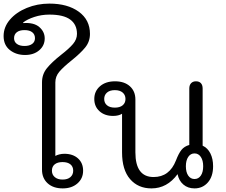

<svg xmlns="http://www.w3.org/2000/svg" viewBox="-105 -1035 1251 1065"><path d="M128 -94V-578Q128 -623 155 -656.5Q182 -690 234 -731Q278 -765 300 -791Q322 -817 322 -847Q322 -899 284.5 -926.5Q247 -954 169 -954Q125 -954 85.5 -941Q46 -928 23 -910L24 -907Q83 -911 113 -885Q143 -859 143 -822Q143 -782 112.5 -756Q82 -730 34 -730Q-16 -730 -50.5 -757.5Q-85 -785 -85 -835Q-85 -885 -50 -926Q-15 -967 43.5 -991Q102 -1015 169 -1015Q270 -1015 332 -970Q394 -925 394 -847Q394 -804 367.5 -771.5Q341 -739 291 -699Q246 -663 224 -637Q202 -611 202 -578V-170Q210 -175 224 -178.5Q238 -182 252 -182Q299 -182 327.5 -156.5Q356 -131 356 -88Q356 -45 324.5 -17.5Q293 10 243 10Q190 10 159 -18.5Q128 -47 128 -94ZM89 -823Q89 -844 74 -856Q59 -868 31 -868Q3 -868 -12 -856Q-27 -844 -27 -823Q-27 -803 -11.5 -791.5Q4 -780 31 -780Q58 -780 73.5 -791.5Q89 -803 89 -823ZM301 -88Q301 -111 285.5 -123.5Q270 -136 242 -136Q214 -136 198.5 -123.5Q183 -111 183 -88Q183 -66 199 -52.5Q215 -39 242 -39Q270 -39 285.5 -52.5Q301 -66 301 -88Z M572 -190V-404Q553 -392 522 -392Q476 -392 447 -418Q418 -444 418 -486Q418 -529 449.5 -556.5Q481 -584 533 -584Q585 -584 615.5 -556.5Q646 -529 646 -483V-190Q646 -53 747 -53Q835 -53 871 -145Q886 -184 901.5 -203.5Q917 -223 945 -231V-544Q945 -563 955 -573.5Q965 -584 982 -584Q1000 -584 1009.5 -573.5Q1019 -563 1019 -544V-227Q1047 -214 1062 -184Q1077 -154 1077 -113Q1077 -56 1048 -23Q1019 10 974 10Q937 10 912 -11.5Q887 -33 880 -69Q822 10 735 10Q661 10 616.5 -41.5Q572 -93 572 -190ZM591 -486Q591 -508 575.5 -521.5Q560 -535 532 -535Q504 -535 488.5 -521.5Q473 -508 473 -486Q473 -464 488.5 -451Q504 -438 532 -438Q560 -438 575.5 -451Q591 -464 591 -486ZM1022 -113Q1022 -145 1009 -164.5Q996 -184 974 -184Q952 -184 939 -164.5Q926 -145 926 -113Q926 -80 939 -61Q952 -42 974 -42Q996 -42 1009 -61Q1022 -80 1022 -113Z"/></svg>

Font: Kodchasan
Style: Regular
Weight: 400
Version: Version 1.000; ttfautohint (v1.6)